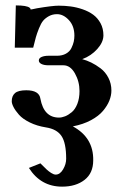

<svg xmlns="http://www.w3.org/2000/svg" viewBox="-20 -466 450 717"><path d="M87.9 161.1 130.9 144 154.3 167Q161.6 173.8 171.1 179.9Q180.7 186 188 186Q204.1 186 215.6 166.5Q227.1 147 227.1 127Q227.1 67.9 209.7 42Q192.4 16.1 151.9 9.8Q117.7 4.4 91.1 -8.8Q64.5 -22 50.8 -37.6Q37.1 -53.2 30.5 -66.2Q23.9 -79.1 23.9 -87.9Q23.9 -107.9 36.1 -118.4Q48.3 -128.9 78.1 -128.9Q126.5 -128.9 130.9 -97.2Q144 -26.9 200.2 -26.9Q210.9 -26.9 223.1 -31.7Q235.4 -36.6 248 -47.1Q260.7 -57.6 268.8 -78.1Q276.9 -98.6 276.9 -126Q276.9 -161.6 259.8 -191.9Q242.7 -222.2 216.8 -222.2H161.1Q144.5 -222.2 134.8 -227.1Q125 -231.9 125 -240.2Q125 -249 135.5 -253.4Q146 -257.8 161.1 -257.8H192.9Q212.4 -257.8 226.3 -265.6Q240.2 -273.4 246.6 -286.4Q252.9 -299.3 255.4 -310.5Q257.8 -321.8 257.8 -333Q257.8 -368.7 237.3 -390.9Q216.8 -413.1 192.9 -413.1Q176.3 -413.1 162.8 -405.8Q149.4 -398.4 141.4 -388.9Q133.3 -379.4 125.5 -359.9Q117.7 -340.3 114 -327.1Q110.4 -314 104 -288.1H35.2L39.1 -445.8Q80.1 -445.8 90.8 -437Q97.7 -430.2 91.8 -430.2Q96.2 -430.2 118.2 -435.1Q175.8 -444.8 199.2 -444.8Q222.2 -444.8 244.1 -441.9Q266.1 -439 288.8 -431.2Q311.5 -423.3 328.1 -411.1Q344.7 -398.9 355.5 -379.2Q366.2 -359.4 366.2 -334Q366.2 -308.6 343.3 -283Q320.3 -257.3 287.1 -245.1Q303.7 -240.7 320.8 -232.4Q337.9 -224.1 355.7 -210.7Q373.5 -197.3 384.8 -175.5Q396 -153.8 396 -127.9Q396 -109.4 388.4 -90.3Q380.9 -71.3 364.7 -52Q348.6 -32.7 319.6 -17.1Q290.5 -1.5 252 5.9Q329.6 47.9 328.1 132.8Q328.1 180.7 295.7 205.8Q263.2 231 211.9 231Q132.3 231 87.9 161.1Z"/></svg>

Font: Linux Libertine G
Style: Semibold
Weight: 600
Designer: Philipp H. Poll
Foundry: Philipp H. Poll
Version: Version 5.1.1